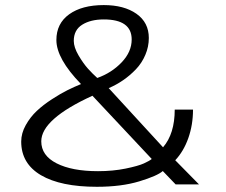

<svg xmlns="http://www.w3.org/2000/svg" viewBox="-20 -726 890 756"><path d="M361.5 9.5Q219 9.5 141.2 -36.2Q63.5 -82 63.5 -168.5Q63.5 -201.5 81.5 -233.5Q99.5 -265.5 124.8 -289.2Q150 -313 184.8 -335.5Q219.5 -358 245.8 -371Q272 -384 299 -395Q202 -495 202 -568.5Q202 -633.5 252.5 -669.8Q303 -706 388.5 -706Q468.5 -706 517.2 -671.8Q566 -637.5 566 -576.5Q566 -542 552.2 -509.8Q538.5 -477.5 515 -453Q491.5 -428.5 464.5 -410Q437.5 -391.5 408 -379L622 -146Q668 -199.5 668 -294.5H740Q740 -234.5 721.5 -182.2Q703 -130 670 -95L763.5 0H671.5L621 -52.5Q599.5 -33.5 528.8 -12Q458 9.5 361.5 9.5ZM363 -419Q419.5 -439 459 -480.5Q498.5 -522 498.5 -570.5Q498.5 -649.5 388.5 -649.5Q337 -649.5 303.8 -628.8Q270.5 -608 270.5 -565Q270.5 -540 289.2 -508Q308 -476 326.5 -455.5Q345 -435 363 -419ZM366 -52Q424.5 -52 474.5 -62.2Q524.5 -72.5 546.5 -82.5Q568.5 -92.5 577.5 -100L344 -349Q142.5 -257 142.5 -169.5Q142.5 -113.5 203 -82.8Q263.5 -52 366 -52Z"/></svg>

Font: League Mono Wide Light
Style: Regular
Weight: 300
Width: 8
Designer: Tyler Finck
Foundry: The League of Moveable Type / Tyler Finck
Version: Version 2.210